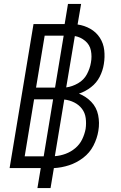

<svg xmlns="http://www.w3.org/2000/svg" viewBox="-20 -858 616 980"><path d="M171 102H238L255 0Q294 -2 332.5 -14.5Q371 -27 404.5 -52.5Q438 -78 457 -115Q476 -152 482 -190Q489 -231 481 -270.5Q473 -310 446 -338Q419 -366 383 -380Q416 -391 444.5 -413Q473 -435 489 -466.5Q505 -498 510 -531Q516 -567 512 -602Q508 -637 489.5 -665.5Q471 -694 441 -711Q411 -728 376 -733L394 -838H327L310 -735H151L29 0H188ZM164 -411 208 -676H305L261 -411ZM318 -412 362 -674Q391 -669 414.5 -649.5Q438 -630 444 -600Q450 -570 444 -538Q439 -508 423.5 -479Q408 -450 378.5 -433Q349 -416 319 -412H318Q318 -412 318 -412Q318 -412 318 -412ZM203 -60H106L154 -351H251ZM260 -61 308 -350Q335 -347 359 -335Q383 -323 398.5 -302.5Q414 -282 417.5 -255Q421 -228 417 -200Q412 -173 399.5 -147Q387 -121 364.5 -102Q342 -83 315 -73Q288 -63 261 -61Z"/></svg>

Font: Iosevka Sparkle Light Oblique
Style: Regular
Weight: 300
Italic angle: -9°
Designer: Belleve Invis
Foundry: Belleve Invis
Version: Version 4.5.0; ttfautohint (v1.8.3)